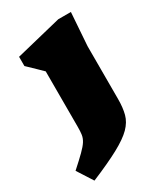

<svg xmlns="http://www.w3.org/2000/svg" viewBox="-208 -620 812 936"><g transform="rotate(-30 198.0 -152.0)"><path d="M99.5 -347.5Q91.5 -355.5 68.5 -377.8Q45.5 -400 22.5 -422V-474L279.5 -537H350.5L337.5 -352V-55Q337.5 -6 328 29.8Q318.5 65.5 288.5 95.8Q258.5 126 199 158.2Q139.5 190.5 39 232.5L-17 145Q25.5 107 49.2 83.5Q73 60 83.8 42.8Q94.5 25.5 97 8Q99.5 -9.5 99.5 -35Z"/></g></svg>

Font: Newsreader 6pt ExtraBold
Style: Regular
Weight: 800
Designer: Hugues Gentile
Foundry: Production Type
Version: Version 1.003; ttfautohint (v1.8.3)